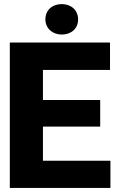

<svg xmlns="http://www.w3.org/2000/svg" viewBox="-20 -919 581 939"><path d="M28 0H520V-133H190V-300H470V-430H190V-577H518V-711H28ZM202 -824C202 -780 237 -750 282 -750C328 -750 362 -779 362 -824C362 -869 328 -899 282 -899C236 -899 202 -870 202 -824Z"/></svg>

Font: Asimov Pro
Style: Blk
Weight: 900
Designer: Google
Version: Version 2.000980; 2014